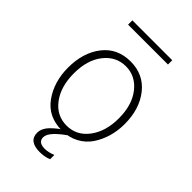

<svg xmlns="http://www.w3.org/2000/svg" viewBox="-257 -776 1054 1054"><g transform="rotate(45 270.0 -248.5)"><path d="M95.7 -251Q95.7 -148.4 144 -84Q192.4 -19.5 270.5 -19.5Q347.7 -19.5 396.5 -84.5Q445.3 -149.4 445.3 -251Q445.3 -354.5 395.5 -417.5Q345.7 -480.5 270.5 -480.5Q195.3 -480.5 145.5 -418Q95.7 -355.5 95.7 -251ZM50.8 -251Q50.8 -367.2 109.4 -442.4Q168 -517.6 270.5 -517.6Q371.1 -517.6 430.7 -442.4Q490.2 -367.2 490.2 -251Q490.2 -199.2 476.6 -152.3Q462.9 -105.5 437 -66.9Q411.1 -28.3 368.2 -5.4Q325.2 17.6 270.5 17.6Q164.1 17.6 107.4 -61.5Q50.8 -140.6 50.8 -251ZM183.6 122.1Q183.6 86.9 217.8 53.2Q252 19.5 290 -1H334Q224.6 70.3 224.6 116.2Q224.6 155.3 275.4 155.3Q303.7 155.3 336.9 141.6V174.8Q306.6 187.5 268.6 187.5Q183.6 187.5 183.6 122.1ZM117.2 -650.4V-683.6H426.8V-650.4Z"/></g></svg>

Font: Gothic A1 ExtraLight
Style: Regular
Weight: 275
Designer: HanYang I&C Co.,Ltd.
Foundry: HanYang I&C Co.,Ltd.
Version: Version 2.50